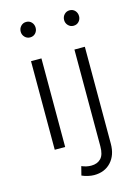

<svg xmlns="http://www.w3.org/2000/svg" viewBox="-135 -802 770 1068"><g transform="rotate(-15 250.0 -267.5)"><path d="M95 0V-510H155V0ZM82 -683Q82 -702 94.5 -715Q107 -728 125 -728Q144 -728 156 -715Q168 -702 168 -683Q168 -665 156 -652Q144 -639 125 -639Q107 -639 94.5 -652Q82 -665 82 -683ZM201 177 214 126Q228 132 241.5 135Q255 138 269 138Q304 138 324.5 117Q345 96 345 47V-510H405V48Q405 114 368.5 153.5Q332 193 271 193Q255 193 235.5 188.5Q216 184 201 177ZM332 -683Q332 -702 344.5 -715Q357 -728 375 -728Q394 -728 406 -715Q418 -702 418 -683Q418 -665 406 -652Q394 -639 375 -639Q357 -639 344.5 -652Q332 -665 332 -683Z"/></g></svg>

Font: Radio Canada Light
Style: Regular
Weight: 300
Designer: Charles Daoud, Etienne Aubert Bonn, Alexandre Saumier Demers, Jacques Le Bailly
Foundry: Radio-Canada
Version: Version 2.104;gftools[0.9.28.dev5+ged2979d]